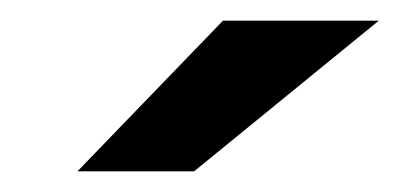

<svg xmlns="http://www.w3.org/2000/svg" viewBox="-20 -783 387 186"><path d="M168 -617H55L196 -763H347Z"/></svg>

Font: Open Sauce Sans ExBold Italic
Style: Regular
Weight: 800
Italic angle: -10°
Designer: Alfredo Marco Pradil
Foundry: Creative Sauce Fz LLC
Version: Version 1.477